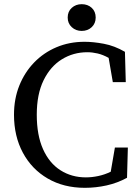

<svg xmlns="http://www.w3.org/2000/svg" viewBox="-20 -884 671 919"><path d="M386 15Q285 15 208.5 -29.5Q132 -74 89.5 -153Q47 -232 47 -335Q47 -411 72.5 -474.5Q98 -538 143.5 -585Q189 -632 250.5 -658Q312 -684 385 -684Q426 -684 477 -674.5Q528 -665 578 -636L582 -491H520L500 -607Q473 -622 447.5 -628Q422 -634 398 -634Q331 -634 276 -600Q221 -566 188.5 -499.5Q156 -433 156 -335Q156 -237 186 -170Q216 -103 269.5 -69Q323 -35 391 -35Q420 -35 450.5 -41.5Q481 -48 510 -62L530 -178H592L588 -33Q542 -8 490.5 3.5Q439 15 386 15ZM371 -736Q343 -736 323.5 -754Q304 -772 304 -800Q304 -829 323.5 -846.5Q343 -864 371 -864Q400 -864 419 -846.5Q438 -829 438 -800Q438 -772 419 -754Q400 -736 371 -736Z"/></svg>

Font: Source Serif Pro
Style: Regular
Weight: 400
Designer: Frank Grießhammer
Foundry: Adobe Systems Incorporated
Version: Version 3.001;hotconv 1.0.111;makeotfexe 2.5.65597